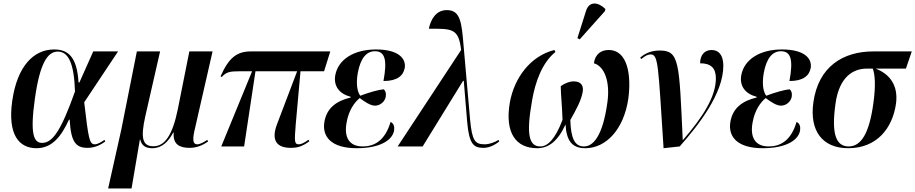

<svg xmlns="http://www.w3.org/2000/svg" viewBox="-20 -826 5163 1083"><path d="M186 10C275 10 327 -59 369 -151H373C380 -24 408 8 474 8C519 8 552 -12 574 -28L569 -37C554 -26 531 -12 515 -12C484 -12 479 -44 455 -249L646 -536H506L428 -361H423C414 -510 361 -547 285 -547C170 -547 77 -453 49 -257C22 -65 88 10 186 10ZM218 -20C171 -20 148 -67 177 -271C205 -469 248 -535 306 -535C364 -535 398 -473 403 -310C327 -97 279 -20 218 -20Z M590 237H722L769 -39H771C779 -4 802 10 839 10C893 10 929 -26 957 -78H960C954 -12 993 8 1049 8C1088 8 1121 -5 1154 -28L1149 -37C1129 -23 1107 -12 1093 -12C1074 -12 1063 -25 1076 -85L1179 -536H1048L983 -210C953 -63 909 -1 846 -1C785 -1 771 -44 800 -172L883 -536H752L664 -94Z M1228 0H1357L1421 -424H1656L1544 -129C1507 -35 1540 8 1620 8C1661 8 1686 -1 1725 -29L1720 -38C1697 -20 1677 -12 1666 -12C1639 -12 1641 -31 1648 -123L1675 -424H1808L1843 -536H1395C1316 -536 1270 -500 1224 -395L1231 -392C1257 -420 1275 -424 1334 -424H1402Z M1992 10C2133 10 2196 -41 2203 -91C2206 -110 2201 -131 2183 -138C2151 -29 2088 0 2026 0C1948 0 1920 -53 1935 -135C1947 -204 1979 -248 2009 -273C2038 -251 2070 -230 2095 -230C2124 -230 2151 -252 2156 -281C2159 -300 2154 -314 2145 -322C2114 -320 2063 -305 2012 -286C1998 -305 1986 -345 1998 -414C2013 -496 2046 -537 2095 -537C2152 -537 2165 -488 2143 -369C2221 -369 2255 -399 2263 -443C2271 -492 2233 -547 2101 -547C1975 -547 1887 -490 1871 -401C1861 -341 1893 -297 1958 -280V-276C1882 -258 1824 -220 1810 -140C1795 -54 1850 10 1992 10Z M2223 0H2364L2592 -370H2596L2615 -140C2626 -13 2651 8 2707 8C2734 8 2765 -3 2796 -28L2792 -37C2771 -23 2740 -12 2713 -12C2659 -12 2643 -34 2632 -147L2595 -567C2584 -704 2576 -769 2500 -769C2435 -769 2408 -709 2399 -664C2530 -664 2567 -667 2581 -544Z M3250 -604 3392 -763 3395 -775C3355 -815 3304 -821 3286 -766L3237 -611ZM3010 10C3073 10 3126 -28 3170 -124C3175 -33 3206 10 3281 10C3400 10 3499 -98 3524 -269C3541 -394 3524 -544 3413 -544C3372 -544 3337 -522 3330 -469C3388 -453 3423 -368 3406 -248C3379 -52 3323 0 3274 0C3223 0 3200 -43 3197 -149C3230 -208 3255 -253 3265 -299C3276 -342 3258 -367 3216 -367C3192 -367 3165 -356 3143 -340C3143 -295 3150 -240 3153 -150C3111 -39 3068 0 3028 0C2966 0 2946 -61 2981 -258C2999 -363 3037 -471 3113 -533L3107 -544C2971 -510 2881 -386 2856 -249C2826 -75 2891 10 3010 10Z M3723 10 3814 0C3922 -122 4060 -299 4060 -455C4060 -517 4033 -544 3994 -544C3953 -544 3929 -514 3929 -469C3989 -469 4018 -443 4018 -384C4018 -279 3942 -163 3833 -37H3831C3811 -473 3813 -541 3702 -541C3665 -541 3626 -532 3591 -501L3597 -493C3620 -512 3636 -519 3649 -519C3694 -519 3692 -466 3723 10Z M4282 10C4423 10 4486 -41 4493 -91C4496 -110 4491 -131 4473 -138C4441 -29 4378 0 4316 0C4238 0 4210 -53 4225 -135C4237 -204 4269 -248 4299 -273C4328 -251 4360 -230 4385 -230C4414 -230 4441 -252 4446 -281C4449 -300 4444 -314 4435 -322C4404 -320 4353 -305 4302 -286C4288 -305 4276 -345 4288 -414C4303 -496 4336 -537 4385 -537C4442 -537 4455 -488 4433 -369C4511 -369 4545 -399 4553 -443C4561 -492 4523 -547 4391 -547C4265 -547 4177 -490 4161 -401C4151 -341 4183 -297 4248 -280V-276C4172 -258 4114 -220 4100 -140C4085 -54 4140 10 4282 10Z M4764 10C4926 10 5014 -102 5034 -241C5048 -345 4998 -409 4919 -439H5090L5123 -536H4906C4735 -536 4596 -450 4568 -249C4545 -88 4619 10 4764 10ZM4767 0C4693 0 4669 -76 4693 -243C4714 -392 4792 -439 4869 -439H4903C4915 -407 4921 -346 4906 -241C4883 -75 4838 0 4767 0Z"/></svg>

Font: Noto Serif Display SemiCondensed SemiBold
Style: Italic
Weight: 600
Width: 4
Italic angle: -12°
Designer: Monotype Design Team
Foundry: Monotype Imaging Inc.
Version: Version 2.009